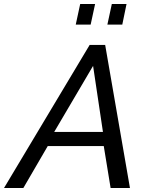

<svg xmlns="http://www.w3.org/2000/svg" viewBox="-67 -933 739 953"><path d="M378 -710H455L578 0H482L448 -208H170L49 0H-47ZM444 -278 395 -606 202 -278ZM309 -811 331 -913H405L383 -811ZM466 -811 488 -913H561L540 -811Z"/></svg>

Font: PTCRaleway Medium
Style: Italic
Weight: 500
Italic angle: -12°
Designer: Matt McInerney, Pablo Impallari, Rodrigo Fuenzalida
Foundry: Matt McInerney, Pablo Impallari, Rodrigo Fuenzalida
Version: Version 3.000g; ttfautohint (v1.5) -l 8 -r 28 -G 28 -x 14 -D